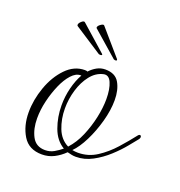

<svg xmlns="http://www.w3.org/2000/svg" viewBox="-94 -539 594 633"><g transform="rotate(20 203.0 -222.5)"><path d="M183 -362 86 -425Q84 -426 84 -429Q84 -435 92 -442Q100 -449 104 -445L192 -367Q194 -365 194 -364Q194 -362 190.5 -361.5Q187 -361 183 -362ZM235 -363 148 -439Q146 -440 146 -443Q147 -449 156 -455Q165 -461 168 -456L245 -367Q246 -365 246 -364Q246 -362 242.5 -361.5Q239 -361 235 -363ZM119 13Q73 13 52 -21.5Q31 -56 31 -103Q31 -147 47 -192Q63 -237 92 -267Q121 -297 158 -297Q165 -297 167 -295Q178 -307 191.5 -314.5Q205 -322 221 -322Q256 -322 270 -297.5Q284 -273 284 -237Q284 -202 273 -162Q262 -122 245 -88Q228 -54 209 -35Q214 -34 219 -33.5Q224 -33 229 -33Q265 -33 295 -52.5Q325 -72 350 -100Q375 -128 396 -155Q399 -158 401 -158Q405 -158 406 -154Q407 -150 404 -145Q395 -134 378 -113Q361 -92 337 -70Q313 -48 285 -33Q257 -18 227 -18Q219 -18 212 -19.5Q205 -21 197 -23Q181 -7 161.5 3Q142 13 119 13ZM192 -41Q214 -65 228 -98Q242 -131 249.5 -166Q257 -201 257 -231Q257 -266 247.5 -288Q238 -310 219 -305Q194 -299 176 -276Q158 -253 148.5 -221Q139 -189 139 -156Q139 -119 151.5 -87Q164 -55 192 -41ZM124 -4Q141 -4 155 -12Q169 -20 181 -30Q152 -47 138.5 -84Q125 -121 125 -162Q125 -193 132.5 -223Q140 -253 153 -276H150Q134 -276 118.5 -259Q103 -242 91 -214.5Q79 -187 71.5 -155.5Q64 -124 64 -94Q64 -57 78 -30.5Q92 -4 124 -4ZM183 -362 86 -425Q84 -426 84 -429Q84 -435 92 -442Q100 -449 104 -445L192 -367Q194 -365 194 -364Q194 -362 190.5 -361.5Q187 -361 183 -362Z"/></g></svg>

Font: Gwendolyn
Style: Regular
Weight: 400
Designer: Robert E. Leuschke
Foundry: Robert E. Leuschke
Version: Version 1.010; ttfautohint (v1.8.3)